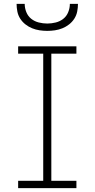

<svg xmlns="http://www.w3.org/2000/svg" viewBox="-20 -975 490 995"><path d="M74 0V-38H204V-697H74V-735H376V-697H246V-38H376V0ZM225 -815Q205 -815 185 -818Q165 -821 146.5 -828.5Q128 -836 112 -848.5Q96 -861 85 -878Q74 -895 70 -915Q66 -935 66 -955H108Q108 -933 116.5 -912Q125 -891 142 -877.5Q159 -864 181 -858.5Q203 -853 225 -853Q247 -853 269 -858.5Q291 -864 308 -877.5Q325 -891 333.5 -912Q342 -933 342 -955H384Q384 -935 380 -915Q376 -895 365 -878Q354 -861 338 -848.5Q322 -836 303.5 -828.5Q285 -821 265 -818Q245 -815 225 -815Z"/></svg>

Font: Iosevka Etoile Extralight
Style: Regular
Weight: 200
Designer: Belleve Invis
Foundry: Belleve Invis
Version: Version 22.1.2; ttfautohint (v1.8.4)